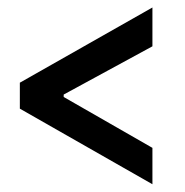

<svg xmlns="http://www.w3.org/2000/svg" viewBox="-20 -592 487 505"><path d="M380.9 -572.3V-470.2L147.5 -343.3V-336.9L380.9 -203.1V-107.4L32.2 -306.2V-374.5Z"/></svg>

Font: Aclonica
Style: Regular
Weight: 400
Designer: Astigmatic (AOETI)
Foundry: Astigmatic (AOETI)
Version: Version 1.000